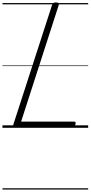

<svg xmlns="http://www.w3.org/2000/svg" viewBox="-20 -1035 734 1555"><path d="M108 0Q80 0 87 -23L402 -996Q405 -1006 411.5 -1010.5Q418 -1015 433 -1015Q447 -1015 453.5 -1010.5Q460 -1006 456 -995L151 -50H579Q590 -50 592 -44Q594 -38 590 -25Q587 -12 580.5 -6Q574 0 564 0ZM0 490H694V500H0ZM0 -20H694V0H0ZM0 -505H694V-500H0ZM0 -1010H694V-1000H0Z"/></svg>

Font: Playwrite NZ Guides
Style: Regular
Weight: 400
Designer: Veronika Burian, José Scaglione
Foundry: TypeTogether
Version: Version 1.003